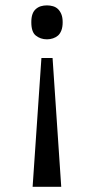

<svg xmlns="http://www.w3.org/2000/svg" viewBox="-20 -534 355 724"><path d="M210.9 170.4H103L136.2 -315.4H178.2ZM216.3 -450.2Q216.3 -431.6 211.4 -419.2Q206.5 -406.7 198.7 -399.9Q190.9 -393.1 179.9 -389.4Q168.9 -385.7 157.2 -385.7Q144.5 -385.7 134 -389.4Q123.5 -393.1 115 -399.9Q106.4 -406.7 102.3 -419.2Q98.1 -431.6 98.1 -450.2Q98.1 -468.3 102.3 -480.2Q106.4 -492.2 115 -499.8Q123.5 -507.3 134 -510.5Q144.5 -513.7 157.2 -513.7Q168.9 -513.7 179.9 -510.5Q190.9 -507.3 198.7 -499.8Q206.5 -492.2 211.4 -480.2Q216.3 -468.3 216.3 -450.2Z"/></svg>

Font: MUA Office
Style: Regular
Weight: 400
Designer: Khon Soe Zaw Thu
Foundry: Myanmar Unicode
Version: Version 2.10 June 24, 2017